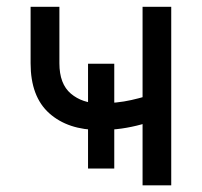

<svg xmlns="http://www.w3.org/2000/svg" viewBox="-20 -556 606 576"><path d="M278.3 -166Q184.1 -166 127.9 -216.1Q71.8 -266.1 71.8 -366.2V-535.6H158.2V-366.2Q158.2 -304.2 192.6 -275.1Q227.1 -246.1 278.3 -246.1Q331.1 -246.1 374 -255.9Q417 -265.6 460.4 -280.8V-200.7Q432.1 -190.4 403.8 -182.6Q375.5 -174.8 345 -170.4Q314.5 -166 278.3 -166ZM407.7 0V-535.6H493.7V0ZM244.1 -50.3V-364.7H322.8V-50.3Z"/></svg>

Font: Inter 20pt
Style: Regular
Weight: 400
Version: Version 4.001;git-66647c0bb